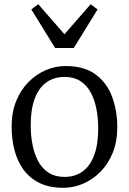

<svg xmlns="http://www.w3.org/2000/svg" viewBox="-20 -885 615 916"><path d="M35.5 -281Q35.5 -349.5 57.2 -403Q79 -456.5 116 -493.8Q153 -531 198.8 -550.5Q244.5 -570 292.5 -570Q382 -570 436.2 -529.8Q490.5 -489.5 515 -423Q539.5 -356.5 539.5 -278Q539.5 -210 517.8 -156.2Q496 -102.5 459 -65.2Q422 -28 376.2 -8.5Q330.5 11 282.5 11Q215.5 11 168.2 -12.2Q121 -35.5 91.8 -76Q62.5 -116.5 49 -169.2Q35.5 -222 35.5 -281ZM287.5 -41Q338 -41 374 -67Q410 -93 429.2 -144.5Q448.5 -196 448.5 -272Q448.5 -321.5 439.8 -366Q431 -410.5 412.2 -444.8Q393.5 -479 363 -498.5Q332.5 -518 288.5 -518Q237.5 -518 201.2 -492Q165 -466 145.8 -414.8Q126.5 -363.5 126.5 -287Q126.5 -237 135.5 -192.5Q144.5 -148 163.5 -113.8Q182.5 -79.5 213.2 -60.2Q244 -41 287.5 -41ZM243 -656 129.5 -840 162.5 -865 287.5 -721.5 412.5 -865 445.5 -840 332 -656Z"/></svg>

Font: Merriweather Light
Style: Regular
Weight: 300
Version: Version 2.100